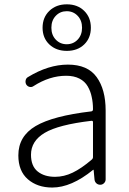

<svg xmlns="http://www.w3.org/2000/svg" viewBox="-20 -841 587 874"><path d="M217.8 12.7Q150.4 12.7 106.9 -24.9Q63.5 -62.5 63.5 -133.8Q63.5 -220.7 142.1 -267.1Q220.7 -313.5 395.5 -334Q403.3 -335 403.3 -343.8Q403.3 -374 397.5 -399.4Q392.6 -424.8 379.4 -447.8Q366.2 -470.7 341.3 -483.4Q316.4 -496.1 281.2 -496.1Q206.1 -496.1 132.8 -449.2Q125 -443.4 115.2 -445.3Q105.5 -447.3 99.6 -456.1Q94.7 -464.8 96.7 -475.1Q98.6 -485.4 107.4 -490.2Q200.2 -546.9 289.1 -546.9Q378.9 -546.9 419.9 -490.2Q460.9 -433.6 460.9 -337.9V-24.4Q460.9 -14.6 453.6 -7.3Q446.3 0 436.5 0Q425.8 0 418.5 -6.8Q411.1 -13.7 410.2 -24.4L406.2 -67.4Q406.2 -68.4 405.3 -68.4Q404.3 -68.4 403.3 -67.4Q304.7 12.7 217.8 12.7ZM230.5 -36.1Q271.5 -36.1 311 -55.2Q350.6 -74.2 397.5 -114.3Q403.3 -119.1 403.3 -126V-285.2Q403.3 -292 395.5 -291Q246.1 -273.4 183.6 -236.3Q121.1 -199.2 121.1 -136.7Q121.1 -85 151.4 -60.5Q181.6 -36.1 230.5 -36.1ZM363.3 -638.7Q333 -609.4 284.2 -609.4Q235.4 -609.4 204.6 -638.7Q173.8 -668 173.8 -714.8Q173.8 -761.7 204.6 -791.5Q235.4 -821.3 284.2 -821.3Q333 -821.3 363.3 -791.5Q393.6 -761.7 393.6 -714.8Q393.6 -668 363.3 -638.7ZM233.9 -660.6Q253.9 -639.6 283.7 -639.6Q313.5 -639.6 333.5 -660.6Q353.5 -681.6 353.5 -714.8Q353.5 -748 333.5 -769Q313.5 -790 283.7 -790Q253.9 -790 233.9 -769Q213.9 -748 213.9 -714.8Q213.9 -681.6 233.9 -660.6Z"/></svg>

Font: Gen Jyuu Gothic Light
Style: Regular
Weight: 200
Designer: [Source Han Sans]
Ryoko NISHIZUKA  (kana & ideographs); Paul D. Hunt (Latin, Greek & Cyrillic); Wenlong ZHANG  (bopomofo
Version: Version 1.002.20150607